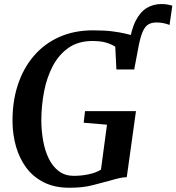

<svg xmlns="http://www.w3.org/2000/svg" viewBox="-20 -898 852 927"><path d="M626.5 -605.5 601.5 -674Q612.5 -753.5 635.2 -797.8Q658 -842 689.8 -860.2Q721.5 -878.5 759 -878.5Q774.5 -878.5 788 -876.2Q801.5 -874 812 -870.5L798.5 -777.5Q786 -783 769.2 -786.2Q752.5 -789.5 736 -789.5Q710.5 -789.5 694.5 -779Q678.5 -768.5 667.5 -741.5Q656.5 -714.5 647 -664.5ZM315 8.5Q243 8.5 191 -18Q139 -44.5 106.2 -89.2Q73.5 -134 57.5 -190Q41.5 -246 40.5 -305.5Q39 -405.5 65.8 -487.2Q92.5 -569 143.5 -628.2Q194.5 -687.5 266.5 -719.5Q338.5 -751.5 428.5 -751.5Q483.5 -751.5 521.2 -746.8Q559 -742 585 -735.8Q611 -729.5 630.5 -724.5Q637.5 -723 644 -721.5Q650.5 -720 657.5 -719L628 -562.5H542L536.5 -672.5Q519 -684 493.2 -692Q467.5 -700 425.5 -700Q358.5 -700 311.5 -667.5Q264.5 -635 235.2 -579.8Q206 -524.5 192.8 -455.8Q179.5 -387 179.5 -314.5Q180 -263.5 188.8 -216Q197.5 -168.5 216.2 -130.8Q235 -93 264.8 -71Q294.5 -49 336 -49Q373 -49 408.2 -56.5Q443.5 -64 467.5 -79L496.5 -296L384 -305.5L390.5 -361.5H636.5L592 -42.5Q576.5 -42.5 555.5 -37.8Q534.5 -33 513 -26.5Q473.5 -16 427 -3.8Q380.5 8.5 315 8.5Z"/></svg>

Font: Merriweather 36pt SemiBold
Style: Italic
Weight: 600
Italic angle: -7.8°
Version: Version 2.101